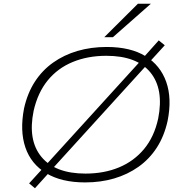

<svg xmlns="http://www.w3.org/2000/svg" viewBox="-20 -963 985 1022"><path d="M433 8Q307 8 226 -41Q145 -90 115 -178.5Q85 -267 108 -386Q126 -467 165.5 -528Q205 -589 263 -630Q321 -671 393 -692Q465 -713 548 -713Q675 -713 754.5 -664Q834 -615 865 -526.5Q896 -438 872 -319Q854 -238 814.5 -177Q775 -116 717 -75Q659 -34 587.5 -13Q516 8 433 8ZM435 -39Q534 -39 613.5 -72Q693 -105 747 -170Q801 -235 822 -332Q853 -489 780.5 -577.5Q708 -666 546 -666Q447 -666 367 -633Q287 -600 234 -535Q181 -470 159 -373Q127 -217 200.5 -128Q274 -39 435 -39ZM166 39 135 13 208 -67 229 -90 731 -642 750 -664 825 -748 857 -722 784 -642 763 -619 261 -67 242 -45ZM535 -765 714 -943H783L581 -765Z"/></svg>

Font: Nunito Sans 10pt Expanded ExtraLight
Style: Italic
Weight: 250
Width: 7
Italic angle: -9°
Designer: Vernon Adams
Foundry: Vernon Adams
Version: Version 3.101;gftools[0.9.27]